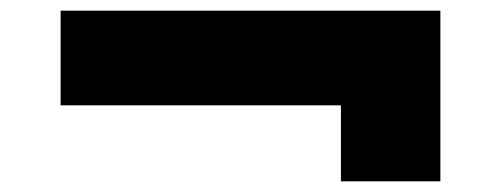

<svg xmlns="http://www.w3.org/2000/svg" viewBox="-20 -441 942 361"><path d="M621 -100V-319L706 -243H94V-421H808V-100Z"/></svg>

Font: Lexend Tera ExtraBold
Style: Regular
Weight: 800
Designer: Bonnie Shaver-Troup, Thomas Jockin
Foundry: Lexend
Version: Version 1.007